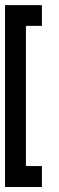

<svg xmlns="http://www.w3.org/2000/svg" viewBox="-20 -660 235 763"><path d="M146.5 -639.6V-557.1H86.4Q83 -557.1 83 -553.7V-3.4Q83 0 86.4 0H146.5V83H0V-639.6Z"/></svg>

Font: Aswaq
Style: Regular
Weight: 400
Designer: Husham Jawad
Version: Version 1.000;November 3, 2021;FontCreator 14.0.0.2814 32-bi